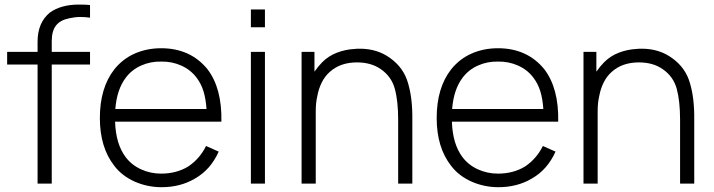

<svg xmlns="http://www.w3.org/2000/svg" viewBox="-20 -784 3048 820"><path d="M201 -608.5V-562.5H364.5V-508.5H201V0H140.5V-508.5H10.5V-562.5H140.5V-606Q140.5 -687 192.5 -730Q240.5 -764.5 316.5 -764.5Q332.5 -764.5 344.2 -764Q356 -763.5 364.5 -762.5V-708.5Q343.5 -711.5 323 -711.5Q301 -711.5 276 -706Q236.5 -698 218.8 -674.5Q201 -651 201 -608.5Z M517 -112.5Q542.5 -79 582.5 -60.8Q622.5 -42.5 668 -42.5Q734 -42.5 784 -73Q833.5 -106.5 860 -160.5L914 -136.5Q879.5 -59 812 -21Q750 15.5 670 15.5Q640 15.5 611.2 9.5Q582.5 3.5 556.2 -8Q530 -19.5 507.5 -36.5Q485 -53.5 468 -76Q406.5 -154.5 406.5 -280Q406.5 -408.5 468 -487.5Q504.5 -533 556 -555.5Q607.5 -578 668 -578Q793 -578 866 -488.5Q928.5 -407 925.5 -264.5H471.5Q474.5 -168.5 517 -112.5ZM472.5 -318.5H862Q859 -362 849 -394.5Q839 -427 819 -453Q793.5 -486.5 753.5 -504.2Q713.5 -522 668 -521Q623 -522 583 -504.2Q543 -486.5 517 -452Q479 -401.5 472.5 -318.5Z M1111.5 -743.5V-667.5H1051.5V-743.5ZM1111.5 -562.5V0H1051.5V-562.5Z M1741 -274V0H1680.5V-273Q1680.5 -353 1666 -405.5Q1651.5 -457.5 1606.5 -488.5Q1565.5 -517.5 1504.5 -517.5Q1433.5 -517.5 1388.5 -477Q1367.5 -458.5 1354.2 -431.8Q1341 -405 1335.5 -375Q1332 -360.5 1330.2 -344Q1328.5 -327.5 1328.5 -308.5V0H1268V-562.5H1323V-478Q1331.5 -490 1339.5 -499.8Q1347.5 -509.5 1355.5 -517.5Q1382.5 -545 1419 -559Q1455.5 -573 1495 -575Q1499 -575.5 1504.5 -575.8Q1510 -576 1517 -576Q1592 -576 1647 -535.5Q1704 -494.5 1722.5 -429.5Q1742 -365 1741 -274Z M1955.5 -112.5Q1981 -79 2021 -60.8Q2061 -42.5 2106.5 -42.5Q2172.5 -42.5 2222.5 -73Q2272 -106.5 2298.5 -160.5L2352.5 -136.5Q2318 -59 2250.5 -21Q2188.5 15.5 2108.5 15.5Q2078.5 15.5 2049.8 9.5Q2021 3.5 1994.8 -8Q1968.5 -19.5 1946 -36.5Q1923.5 -53.5 1906.5 -76Q1845 -154.5 1845 -280Q1845 -408.5 1906.5 -487.5Q1943 -533 1994.5 -555.5Q2046 -578 2106.5 -578Q2231.5 -578 2304.5 -488.5Q2367 -407 2364 -264.5H1910Q1913 -168.5 1955.5 -112.5ZM1911 -318.5H2300.5Q2297.5 -362 2287.5 -394.5Q2277.5 -427 2257.5 -453Q2232 -486.5 2192 -504.2Q2152 -522 2106.5 -521Q2061.5 -522 2021.5 -504.2Q1981.5 -486.5 1955.5 -452Q1917.5 -401.5 1911 -318.5Z M2945 -274V0H2884.5V-273Q2884.5 -353 2870 -405.5Q2855.5 -457.5 2810.5 -488.5Q2769.5 -517.5 2708.5 -517.5Q2637.5 -517.5 2592.5 -477Q2571.5 -458.5 2558.2 -431.8Q2545 -405 2539.5 -375Q2536 -360.5 2534.2 -344Q2532.5 -327.5 2532.5 -308.5V0H2472V-562.5H2527V-478Q2535.5 -490 2543.5 -499.8Q2551.5 -509.5 2559.5 -517.5Q2586.5 -545 2623 -559Q2659.5 -573 2699 -575Q2703 -575.5 2708.5 -575.8Q2714 -576 2721 -576Q2796 -576 2851 -535.5Q2908 -494.5 2926.5 -429.5Q2946 -365 2945 -274Z"/></svg>

Font: Russisch Sans Light
Style: Regular
Weight: 300
Designer: Michael Sharanda (font) & Cristiano Sobral (main changes)
Foundry: Michael Sharanda
Version: Version 2.00;September 8, 2020;FontCreator 13.0.0.2681 64-bi